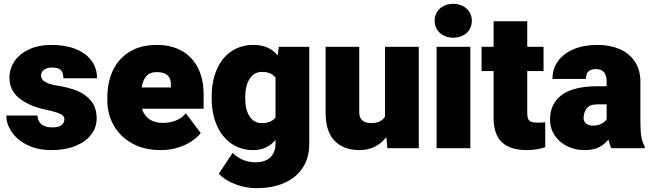

<svg xmlns="http://www.w3.org/2000/svg" viewBox="-20 -772 3396 1000"><path d="M29.3 -367.7Q29.3 -414.1 55.4 -452.9Q81.5 -491.7 131.3 -514.9Q181.2 -538.1 249.5 -538.1Q320.8 -538.1 374.3 -516.6Q427.7 -495.1 456.5 -455.8Q485.4 -416.5 485.4 -364.3H310.1Q310.1 -394.5 296.6 -407.5Q283.2 -420.4 249 -420.4Q226.6 -420.4 210.2 -409.2Q193.8 -397.9 193.8 -377.9Q193.8 -339.4 277.3 -326.2Q336.9 -316.9 381.6 -299.1Q426.3 -281.2 454.8 -246.1Q483.4 -210.9 483.4 -154.8Q483.4 -107.9 454.6 -70.6Q425.8 -33.2 372.6 -11.7Q319.3 9.8 249 9.8Q175.8 9.8 122.3 -16.8Q68.8 -43.5 40.8 -85.2Q12.7 -127 12.7 -170.4H175.3Q176.3 -139.6 196.8 -124Q217.3 -108.4 253.9 -108.4Q283.7 -108.4 299.6 -119.9Q315.4 -131.3 315.4 -150.9Q315.4 -162.6 306.4 -170.7Q297.4 -178.7 276.1 -185.8Q254.9 -192.9 214.4 -201.7Q130.9 -219.7 80.1 -260.5Q29.3 -301.3 29.3 -367.7Z M1040.5 -205.6H719.7Q730 -170.4 758.1 -151.1Q786.1 -131.8 827.6 -131.8Q862.8 -131.8 894.3 -143.6Q925.8 -155.3 947.8 -181.6L1025.4 -79.6Q1007.8 -56.2 977.3 -35.9Q946.8 -15.6 905.3 -2.9Q863.8 9.8 815.9 9.8Q731 9.8 668 -25.4Q605 -60.5 572 -119.4Q539.1 -178.2 539.1 -247.1V-265.1Q539.1 -341.8 567.4 -403.6Q595.7 -465.3 653.8 -501.7Q711.9 -538.1 797.4 -538.1Q871.6 -538.1 926.5 -507.3Q981.4 -476.6 1011 -418.5Q1040.5 -360.4 1040.5 -280.3ZM795.9 -396.5Q759.8 -396.5 741.7 -375Q723.6 -353.5 717.8 -316.4H870.1V-330.6Q872.1 -396.5 795.9 -396.5Z M1590.8 -528.3V-22.9Q1590.8 49.8 1556.6 101.8Q1522.5 153.8 1460.4 180.9Q1398.4 208 1315.4 208Q1259.8 208 1205.6 187.5Q1151.4 167 1119.6 132.8L1191.4 24.4Q1242.2 73.2 1310.1 73.2Q1361.3 73.2 1388.2 47.4Q1415 21.5 1415 -25.9V-42.5Q1369.1 9.8 1299.3 9.8Q1233.4 9.8 1184.3 -24.7Q1135.3 -59.1 1108.9 -119.9Q1082.5 -180.7 1082.5 -257.8V-268.1Q1082.5 -348.1 1108.9 -409.4Q1135.3 -470.7 1184.6 -504.4Q1233.9 -538.1 1300.3 -538.1Q1381.8 -538.1 1426.3 -483.4L1432.1 -528.3ZM1415 -160.2V-367.7Q1393.1 -397.5 1344.7 -397.5Q1303.7 -397.5 1280.5 -361.8Q1257.3 -326.2 1257.3 -268.1V-257.8Q1257.3 -201.2 1279.8 -166Q1302.2 -130.9 1343.8 -130.9Q1392.6 -130.9 1415 -160.2Z M2161.1 -528.3V0H1997.6L1992.2 -58.1Q1967.3 -25.4 1931.9 -7.8Q1896.5 9.8 1853 9.8Q1770.5 9.8 1723.1 -38.1Q1675.8 -85.9 1675.8 -186.5V-528.3H1851.1V-185.5Q1851.1 -160.2 1866.7 -145.5Q1882.3 -130.9 1913.1 -130.9Q1965.3 -130.9 1985.4 -165V-528.3Z M2437.5 -664.1Q2437.5 -638.2 2425.3 -618.2Q2413.1 -598.1 2390.9 -586.9Q2368.7 -575.7 2340.8 -575.7Q2312.5 -575.7 2290.5 -586.9Q2268.6 -598.1 2256.1 -618.2Q2243.7 -638.2 2243.7 -664.1Q2243.7 -689.5 2256.1 -709.5Q2268.6 -729.5 2290.5 -740.7Q2312.5 -752 2340.8 -752Q2368.7 -752 2390.6 -740.7Q2412.6 -729.5 2425 -709.5Q2437.5 -689.5 2437.5 -664.1ZM2253.9 0V-528.3H2429.7V0Z M2819.8 -135.3V-5.4Q2776.4 9.8 2723.6 9.8Q2638.2 9.8 2594.5 -30.8Q2550.8 -71.3 2550.8 -157.7V-401.9H2488.3V-528.3H2550.8V-661.1H2726.1V-528.3H2811V-401.9H2726.1V-184.6Q2726.1 -164.6 2730.5 -153.6Q2734.9 -142.6 2746.1 -137.9Q2757.3 -133.3 2778.8 -133.3Q2808.1 -133.3 2819.8 -135.3Z M3337.9 -8.3V0H3163.6Q3155.3 -17.1 3148.9 -45.4Q3127.9 -19 3098.6 -4.6Q3069.3 9.8 3023.4 9.8Q2975.6 9.8 2934.6 -10.3Q2893.6 -30.3 2869.1 -66.7Q2844.7 -103 2844.7 -149.4Q2844.7 -232.4 2906 -277.6Q2967.3 -322.8 3094.2 -322.8H3139.6V-347.2Q3139.6 -378.9 3126.2 -395.5Q3112.8 -412.1 3083 -412.1Q3057.1 -412.1 3044.7 -400.1Q3032.2 -388.2 3032.2 -360.8H2857.4Q2857.4 -413.1 2886.2 -453.4Q2915 -493.7 2968.3 -515.9Q3021.5 -538.1 3092.3 -538.1Q3156.7 -538.1 3207.3 -516.4Q3257.8 -494.6 3286.6 -451.4Q3315.4 -408.2 3315.4 -346.2V-138.7Q3315.4 -83.5 3320.8 -56.9Q3326.2 -30.3 3337.9 -8.3ZM3139.6 -151.4V-228.5H3090.3Q3052.2 -228.5 3035.9 -207.3Q3019.5 -186 3019.5 -156.7Q3019.5 -139.2 3033.2 -128.4Q3046.9 -117.7 3066.9 -117.7Q3093.3 -117.7 3112.1 -127.2Q3130.9 -136.7 3139.6 -151.4Z"/></svg>

Font: Heebo Black
Style: Regular
Weight: 900
Designer: Oded Ezer
Foundry: Meir Sadan
Version: Version 2.001; ttfautohint (v1.5.14-ce02) -l 8 -r 50 -G 200 